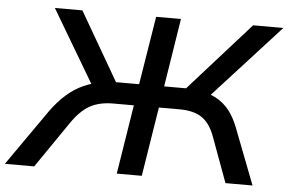

<svg xmlns="http://www.w3.org/2000/svg" viewBox="-81 -776 1273 848"><g transform="rotate(5 555.5 -352.5)"><path d="M-31 0 143 -249Q174 -292 209 -323Q244 -354 285 -372.5Q326 -391 376 -396L331 -364L129 -705H251L437 -384L414 -402H529L578 -705H688L640 -402H753L721 -384L1008 -705H1142L831 -364L789 -396Q837 -391 871.5 -372.5Q906 -354 930 -323.5Q954 -293 971 -249L1067 0H947L872 -204Q851 -259 815 -283Q779 -307 716 -307H625L576 0H465L514 -307H423Q361 -307 319 -283.5Q277 -260 239 -204L99 0Z"/></g></svg>

Font: Nunito Sans 10pt SemiExpanded SemiBold
Style: Italic
Weight: 600
Width: 6
Italic angle: -9°
Designer: Vernon Adams
Foundry: Vernon Adams
Version: Version 3.101;gftools[0.9.27]